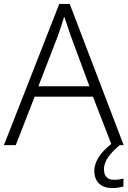

<svg xmlns="http://www.w3.org/2000/svg" viewBox="-20 -830 648 975"><path d="M508 30C508 -16 542 -54 588 -93H608L334 -810H281L0 -93H60L156 -339H452L545 -99C495 -60 459 -12 459 37C459 94 493 125 551 125C575 125 592 121 607 117V77C596 80 580 83 559 83C526 83 508 65 508 30ZM339 -649 434 -392H175L274 -648C283 -673 296 -711 306 -746C316 -715 332 -668 339 -649Z"/></svg>

Font: Noto Sans Telugu UI Light
Style: Regular
Weight: 300
Designer: Jelle Bosma - Monotype Design Team
Foundry: Monotype Imaging Inc.
Version: Version 2.005